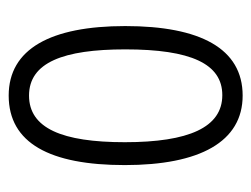

<svg xmlns="http://www.w3.org/2000/svg" viewBox="-90 -492 592 453"><g transform="rotate(-90 206.5 -266.0)"><path d="M371 -267C371 -443 317 -542 207 -542C95 -542 43 -445 43 -268C43 -91 98 10 207 10C318 10 371 -90 371 -267ZM97 -268C97 -416 130 -494 207 -494C285 -494 316 -413 316 -267C316 -112 282 -38 208 -38C132 -38 97 -117 97 -268Z"/></g></svg>

Font: Noto Sans Display Condensed Light
Style: Regular
Weight: 300
Width: 3
Designer: Monotype Design Team
Foundry: Monotype Imaging Inc.
Version: Version 1.900